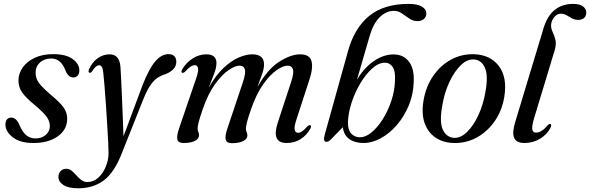

<svg xmlns="http://www.w3.org/2000/svg" viewBox="-20 -742 3101 1009"><path d="M166 -14.5Q199 -14.5 220.5 -33Q242 -51.5 242 -80.5Q242 -103 226.8 -125.8Q211.5 -148.5 166 -187Q115.5 -228.5 96 -256.5Q76.5 -284.5 77 -321.5Q78 -358 100.5 -389Q123 -420 163.8 -438.8Q204.5 -457.5 260 -457.5Q327 -457.5 361.8 -431.8Q396.5 -406 397 -373Q397 -355 388.5 -345Q380 -335 365.5 -335Q351 -335 340.5 -344.8Q330 -354.5 320.5 -380Q297 -434.5 249.5 -434.5Q213 -434.5 190 -413.5Q167 -392.5 167 -360Q167 -343 173 -327.2Q179 -311.5 196.5 -291.8Q214 -272 248 -243Q299 -200.5 316.8 -173.5Q334.5 -146.5 333 -112.5Q331 -59 282.5 -24.8Q234 9.5 155.5 9.5Q85 9.5 46.8 -20.8Q8.5 -51 8.5 -87.5Q8.5 -103.5 16.2 -113.8Q24 -124 38 -124Q53.5 -124 64.5 -113.2Q75.5 -102.5 85.5 -77.5Q101.5 -43 121.5 -28.8Q141.5 -14.5 166 -14.5Z M729.5 -295.5Q763 -380.5 795.5 -419Q828 -457.5 866 -457.5Q885.5 -457.5 896 -446.8Q906.5 -436 906.5 -417.5Q906.5 -395 891.5 -379Q876.5 -363 849 -352Q825 -345 805.5 -331.5Q786 -318 767.8 -290.2Q749.5 -262.5 730 -212.5L622.5 57.5Q583 162 527 204.8Q471 247.5 391 247.5Q340 247.5 313.5 230.5Q287 213.5 287 187.5Q287 170 298.2 157.5Q309.5 145 328 145Q344.5 145 357 155.5Q369.5 166 381.5 179.8Q393.5 193.5 407.2 204Q421 214.5 440 214.5Q471.5 214.5 496.2 192Q521 169.5 535.5 134.8Q550 100 550.5 63.5Q550.5 44.5 548.5 3.2Q546.5 -38 543.2 -89.8Q540 -141.5 536.5 -194.5Q533 -247.5 529.2 -291Q525.5 -334.5 523 -357.5Q519.5 -399 501.5 -399Q493 -399 484.2 -392.2Q475.5 -385.5 464.5 -368Q458 -358 451 -359.5Q442 -362.5 447.5 -377Q464 -415 493 -435.8Q522 -456.5 556 -456.5Q608 -456.5 613 -390.5Q614.5 -371 616.5 -329.2Q618.5 -287.5 620.8 -234.2Q623 -181 625.2 -126.2Q627.5 -71.5 629 -25.5Z M1174.5 -65.5 1256 -308.5Q1272.5 -358 1266.8 -377.5Q1261 -397 1239 -397Q1215.5 -397 1180.5 -373Q1145.5 -349 1109.2 -298.5Q1073 -248 1045.5 -168.5Q1029.5 -122 1024 -100.2Q1018.5 -78.5 1018.5 -66.5Q1018.5 -56 1022.2 -48.8Q1026 -41.5 1026 -31Q1026 -12.5 1004.2 -1.5Q982.5 9.5 945 9.5Q916.5 9.5 912 -9Q907.5 -27.5 921.5 -68.5L1010 -327.5Q1024 -367.5 1020.8 -383.5Q1017.5 -399.5 1003.5 -399.5Q994 -399.5 982.5 -392.5Q971 -385.5 953.5 -366Q943.5 -357 937.5 -359.5Q929.5 -363 938 -378.5Q960 -414.5 993.5 -435.5Q1027 -456.5 1064.5 -456.5Q1117.5 -456.5 1117.5 -410.5Q1117.5 -387 1105.5 -354.8Q1093.5 -322.5 1076.5 -280Q1112.5 -345 1153.5 -383.8Q1194.5 -422.5 1234 -439.5Q1273.5 -456.5 1305.5 -456.5Q1369 -456.5 1367.5 -401.5Q1367.5 -381.5 1357.8 -353.8Q1348 -326 1332.5 -284Q1385.5 -378 1446.8 -417.2Q1508 -456.5 1557.5 -456.5Q1607.5 -456.5 1617 -420.5Q1626.5 -384.5 1605.5 -322L1539 -117.5Q1524.5 -74.5 1528.8 -59.2Q1533 -44 1546 -44Q1555.5 -44 1566.8 -51Q1578 -58 1594.5 -77Q1605 -86.5 1610.5 -84Q1619 -80.5 1610 -64Q1590.5 -30 1558.5 -10.2Q1526.5 9.5 1486 9.5Q1405 9.5 1439.5 -97L1509 -308.5Q1525.5 -358 1519.5 -377.5Q1513.5 -397 1492 -397Q1468 -397 1433.2 -373Q1398.5 -349 1362.8 -298.5Q1327 -248 1299.5 -168.5Q1283.5 -122.5 1278 -100Q1272.5 -77.5 1272.5 -65.5Q1272.5 -55 1276.2 -47.8Q1280 -40.5 1280 -30Q1280 -12 1258.2 -0.8Q1236.5 10.5 1199 10.5Q1171 10.5 1166.2 -8Q1161.5 -26.5 1174.5 -65.5Z M1922.5 -552.5 1856 -323Q1893.5 -386 1944.5 -421Q1995.5 -456 2048.5 -456Q2100 -456 2129.2 -417.8Q2158.5 -379.5 2154 -307.5Q2151.5 -243.5 2127.5 -186.2Q2103.5 -129 2065.5 -85Q2027.5 -41 1981.8 -15.8Q1936 9.5 1890.5 9.5Q1845.5 9.5 1816.2 -10.8Q1787 -31 1781.5 -73.5L1720.5 -11Q1707 3.5 1695.5 3.5Q1686.5 3.5 1683.8 -5.2Q1681 -14 1687 -36L1809 -474Q1842.5 -595 1920 -658.2Q1997.5 -721.5 2127 -721.5Q2174.5 -721.5 2197.5 -707.2Q2220.5 -693 2220.5 -671.5Q2220.5 -654 2208 -642.5Q2195.5 -631 2173.5 -631Q2151 -631 2131.2 -644.5Q2111.5 -658 2092 -671.5Q2072.5 -685 2051.5 -685Q2008.5 -685 1974.8 -651Q1941 -617 1922.5 -552.5ZM2001 -412.5Q1968 -411.5 1934.8 -381.2Q1901.5 -351 1873.2 -303.5Q1845 -256 1827.5 -202Q1810 -148 1808.5 -99.5Q1808 -59 1826 -39.8Q1844 -20.5 1872 -20.5Q1901 -20.5 1932.2 -46Q1963.5 -71.5 1990.5 -114Q2017.5 -156.5 2035.2 -208.2Q2053 -260 2055.5 -312Q2059.5 -368 2043.2 -390.8Q2027 -413.5 2001 -412.5Z M2471.5 -457Q2556 -454.5 2601.5 -395Q2647 -335.5 2630 -232Q2618.5 -162 2581 -107Q2543.5 -52 2487.5 -20.5Q2431.5 11 2365 9.5Q2310.5 8.5 2270.5 -17.8Q2230.5 -44 2212.2 -93.2Q2194 -142.5 2205.5 -212.5Q2217.5 -286 2255.8 -342Q2294 -398 2350 -428.5Q2406 -459 2471.5 -457ZM2366.5 -17.5Q2401.5 -16 2435.2 -49.2Q2469 -82.5 2494.5 -138Q2520 -193.5 2531 -259Q2546.5 -344.5 2528.5 -385.5Q2510.5 -426.5 2471.5 -429.5Q2436 -432.5 2401.8 -399.5Q2367.5 -366.5 2341.2 -310Q2315 -253.5 2304 -186Q2288.5 -98.5 2307.8 -59.2Q2327 -20 2366.5 -17.5Z M2992 -721.5Q3027.5 -721.5 3044.2 -708Q3061 -694.5 3061 -676.5Q3061 -659 3050.2 -648.2Q3039.5 -637.5 3018.5 -637.5Q3001 -637.5 2986.2 -645.5Q2971.5 -653.5 2957.5 -661.8Q2943.5 -670 2927.5 -670Q2907.5 -670 2892.5 -651.8Q2877.5 -633.5 2876 -610.5Q2875.5 -592 2884.2 -574Q2893 -556 2898.8 -533Q2904.5 -510 2894.5 -476.5L2787.5 -123Q2773.5 -76 2777.5 -60.5Q2781.5 -45 2797 -45Q2810.5 -45 2825.8 -54Q2841 -63 2858 -83.5Q2866 -92 2872 -90.5Q2881 -87.5 2873 -71Q2856 -36 2818.5 -13.2Q2781 9.5 2736.5 9.5Q2693.5 9.5 2682 -17.5Q2670.5 -44.5 2687.5 -100.5L2836.5 -594Q2856.5 -659.5 2895.8 -690.5Q2935 -721.5 2992 -721.5Z"/></svg>

Font: Fraunces 72pt
Style: Italic
Weight: 400
Italic angle: -16°
Version: Version 1.000;[b76b70a41]